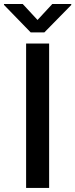

<svg xmlns="http://www.w3.org/2000/svg" viewBox="-46 -925 371 945"><path d="M195.8 -710.9H82.5V0H195.8ZM65.9 -905.3H-26.4V-900.9L105 -765.6H172.4L304.7 -900.4V-905.3H211.4L138.7 -826.7Z"/></svg>

Font: Bert Sans Medium
Style: Regular
Weight: 500
Designer: Christian Robertson (Google), Cristiano Sobral
Foundry: Google, Cristiano Sobral
Version: Version 3.101